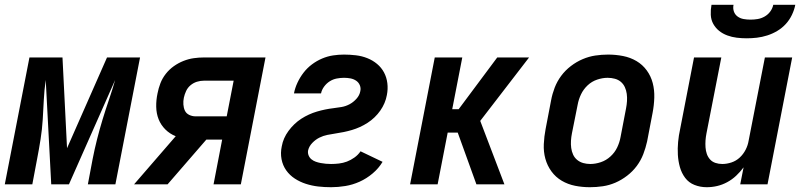

<svg xmlns="http://www.w3.org/2000/svg" viewBox="-39 -770 3359 802"><path d="M-19 0 84 -530H222L241 -151L408 -530H546L443 0H328L348 -106Q356 -147 366.5 -188.5Q377 -230 389.5 -271Q402 -312 416 -353Q430 -394 442 -436L249 0H175L152 -436Q146 -394 144 -353Q142 -312 139.5 -271Q137 -230 130.5 -188.5Q124 -147 116 -106L96 0Z M521 0 695 -201Q670 -211 651.5 -229.5Q633 -248 623.5 -272Q614 -296 613.5 -324Q613 -352 619 -380Q623 -401 631 -422Q639 -443 653.5 -461.5Q668 -480 687 -493.5Q706 -507 727.5 -515.5Q749 -524 770.5 -527Q792 -530 813 -530H1070L967 0H853L889 -187H823L661 0ZM778 -284H908L937 -433H813Q798 -433 783.5 -428.5Q769 -424 757 -414Q745 -404 738.5 -390Q732 -376 729 -362Q726 -348 727 -333.5Q728 -319 733.5 -307.5Q739 -296 751.5 -290Q764 -284 778 -284Z M1344 12Q1316 12 1290 9Q1264 6 1239 -2Q1214 -10 1192.5 -24Q1171 -38 1156.5 -58.5Q1142 -79 1137 -105Q1132 -131 1138 -159Q1141 -176 1148 -192Q1155 -208 1166 -223Q1177 -238 1190.5 -251Q1204 -264 1219.5 -274Q1235 -284 1251.5 -291.5Q1268 -299 1285 -304Q1302 -309 1319 -312.5Q1336 -316 1353 -318Q1370 -320 1387.5 -323Q1405 -326 1421 -334.5Q1437 -343 1450 -357.5Q1463 -372 1466 -389Q1469 -402 1464 -414Q1459 -426 1448.5 -433Q1438 -440 1425 -442.5Q1412 -445 1398 -445Q1383 -445 1367.5 -442Q1352 -439 1338.5 -430.5Q1325 -422 1315 -408.5Q1305 -395 1302 -380H1189Q1193 -402 1203.5 -424.5Q1214 -447 1229 -466.5Q1244 -486 1264 -501Q1284 -516 1306.5 -525.5Q1329 -535 1352 -538.5Q1375 -542 1398 -542Q1423 -542 1448 -539Q1473 -536 1495.5 -527Q1518 -518 1536 -503Q1554 -488 1565 -467.5Q1576 -447 1579 -422.5Q1582 -398 1577 -373Q1574 -356 1567 -339.5Q1560 -323 1549.5 -308Q1539 -293 1525.5 -280Q1512 -267 1496.5 -257Q1481 -247 1464.5 -239.5Q1448 -232 1431 -227Q1414 -222 1397 -218.5Q1380 -215 1363 -212.5Q1346 -210 1328.5 -206.5Q1311 -203 1295 -195Q1279 -187 1265.5 -173Q1252 -159 1248 -142Q1246 -131 1250 -121Q1254 -111 1262 -104.5Q1270 -98 1280 -94.5Q1290 -91 1300.5 -89Q1311 -87 1322 -86Q1333 -85 1344 -85Q1360 -85 1377 -87Q1394 -89 1410 -95Q1426 -101 1441.5 -112Q1457 -123 1467 -138L1559 -94Q1543 -67 1517.5 -45.5Q1492 -24 1463 -11Q1434 2 1403.5 7Q1373 12 1344 12Z M1674 0 1777 -530H1892L1850 -314H1877L2038 -530H2171L1967 -265L2068 0H1951L1873 -216H1831L1789 0Z M2425 12Q2393 12 2363 6Q2333 0 2307.5 -15Q2282 -30 2264.5 -54Q2247 -78 2239 -107Q2231 -136 2232.5 -168Q2234 -200 2240 -231L2263 -351Q2268 -378 2278 -404Q2288 -430 2305 -453Q2322 -476 2345.5 -494Q2369 -512 2395 -523Q2421 -534 2447.5 -538Q2474 -542 2501 -542Q2533 -542 2563.5 -536Q2594 -530 2619.5 -515Q2645 -500 2662.5 -476Q2680 -452 2687.5 -423Q2695 -394 2694 -362Q2693 -330 2687 -299L2664 -179Q2658 -152 2648 -126Q2638 -100 2621 -77Q2604 -54 2580.5 -36Q2557 -18 2531.5 -7Q2506 4 2479 8Q2452 12 2425 12ZM2427 -85Q2448 -85 2470.5 -92.5Q2493 -100 2511 -116.5Q2529 -133 2539 -154Q2549 -175 2553 -197L2576 -317Q2579 -332 2580 -347.5Q2581 -363 2579 -378Q2577 -393 2571 -406Q2565 -419 2554.5 -428Q2544 -437 2529.5 -441Q2515 -445 2499 -445Q2478 -445 2455.5 -437.5Q2433 -430 2415.5 -413.5Q2398 -397 2388 -376Q2378 -355 2374 -333L2350 -213Q2347 -198 2346 -182.5Q2345 -167 2347 -152Q2349 -137 2355 -124Q2361 -111 2372 -102Q2383 -93 2397 -89Q2411 -85 2427 -85Z M2913 12Q2886 12 2862 2.5Q2838 -7 2823 -27Q2808 -47 2801 -72Q2794 -97 2792.5 -123.5Q2791 -150 2793.5 -177Q2796 -204 2802 -231L2860 -530H2974L2912 -213Q2909 -198 2908 -183.5Q2907 -169 2908 -154.5Q2909 -140 2913.5 -127Q2918 -114 2927 -104Q2936 -94 2949.5 -89.5Q2963 -85 2978 -85Q2997 -85 3016.5 -91.5Q3036 -98 3051 -112Q3066 -126 3075.5 -144.5Q3085 -163 3088 -182L3156 -530H3270L3167 0H3053L3067 -71Q3053 -52 3036 -36Q3019 -20 2998.5 -9Q2978 2 2956.5 7Q2935 12 2913 12Z M3080 -610Q3059 -610 3038.5 -612.5Q3018 -615 2999 -622Q2980 -629 2965 -641Q2950 -653 2940.5 -670Q2931 -687 2930 -708Q2929 -729 2933 -750H3025Q3022 -735 3026.5 -722Q3031 -709 3042 -701Q3053 -693 3067 -690.5Q3081 -688 3096 -688Q3111 -688 3126 -690.5Q3141 -693 3155 -701Q3169 -709 3178.5 -722Q3188 -735 3191 -750H3283Q3279 -729 3269 -708Q3259 -687 3243.5 -670Q3228 -653 3208 -641Q3188 -629 3166 -622Q3144 -615 3122.5 -612.5Q3101 -610 3080 -610Z"/></svg>

Font: Lode Term
Style: Bold Italic
Weight: 700
Italic angle: -11°
Monospace: yes
Designer: Belleve Invis
Foundry: Belleve Invis
Version: Version 29.2.0